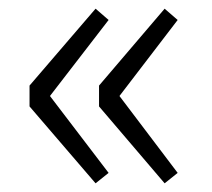

<svg xmlns="http://www.w3.org/2000/svg" viewBox="-20 -500 489 442"><path d="M200 -78 230 -102 95 -279 230 -454 200 -480 48 -303V-255ZM359 -78 389 -102 255 -279 389 -454 359 -480 208 -303V-255Z"/></svg>

Font: Noto Sans SC Light
Style: Regular
Weight: 300
Designer: Ryoko NISHIZUKA 西塚涼子 (kana, bopomofo & ideographs); Paul D. Hunt (Latin, Greek & Cyrillic); Sandoll Communications 산돌커뮤니
Foundry: Adobe
Version: Version 2.004;hotconv 1.0.118;makeotfexe 2.5.65603